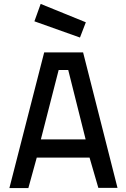

<svg xmlns="http://www.w3.org/2000/svg" viewBox="-20 -962 644 982"><path d="M28 0 206 -694H405L581 -1H483L438 -156H168L125 0ZM280 -604 189 -249H418L329 -604ZM188 -942 419 -848 389 -770 156 -853Z"/></svg>

Font: TypoPRO Titillium Text
Style: 600 wt
Weight: 600
Designer: Accademia di Belle Arti di Urbino and others
Foundry: Accademia di Belle Arti di Urbino and others.
Version: Version 25.000